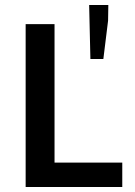

<svg xmlns="http://www.w3.org/2000/svg" viewBox="-20 -751 542 771"><path d="M83 0V-654H199V-98H471V0ZM343 -514 338 -731H415L414 -668L395 -514Z"/></svg>

Font: CV Source Sans Light
Style: Bold
Weight: 600
Designer: Paul D. Hunt
Foundry: Adobe Systems Incorporated
Version: Version 3.001